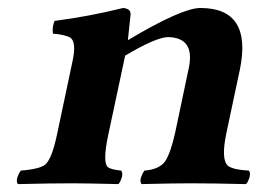

<svg xmlns="http://www.w3.org/2000/svg" viewBox="-20 -464 656 486"><path d="M253.9 -122.1Q239.3 -53.2 252.9 -41Q261.2 -34.7 286.6 -32.2Q293.5 -23.9 284.2 -4.4Q281.7 0 279.8 2Q193.4 0 163.1 0Q109.4 0 25.4 2Q18.6 -6.3 28.3 -25.4Q30.8 -29.8 32.7 -32.2Q82 -36.1 95.7 -48.3Q111.8 -64.5 124 -122.1L163.6 -309.1Q173.8 -356.4 158.7 -368.2Q147 -376 113.8 -378.9Q111.8 -397 118.2 -411.1Q205.6 -422.4 291.5 -443.8Q312 -441.9 310.5 -426.8Q310.5 -425.3 303.7 -362.3Q440.4 -443.8 487.3 -443.8Q619.6 -443.8 586.9 -286.1Q586.4 -284.7 586.4 -284.2L553.2 -127.9Q538.6 -59.1 557.6 -43.9Q570.8 -34.2 609.9 -32.2Q616.7 -23.9 607.4 -4.4Q605 0 602.5 2Q516.6 0 460.9 0Q421.4 0 338.4 2Q331.5 -6.3 341.3 -25.4Q343.8 -29.8 345.7 -32.2Q383.8 -35.2 398.4 -56.2Q412.1 -77.6 423.3 -127.9L458.5 -294.9Q472.7 -369.1 404.8 -370.1Q374 -369.1 296.9 -323.2Q296.9 -322.3 296.4 -321.3Z"/></svg>

Font: Linux Libertine Slanted O
Style: Bold Slanted
Weight: 700
Designer: Philipp H. Poll
Foundry: Philipp H. Poll
Version: Version 5.0.0